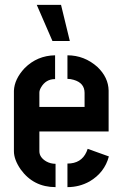

<svg xmlns="http://www.w3.org/2000/svg" viewBox="-20 -768 504 788"><path d="M130.9 -748H230.5L266.6 -599.6H195.3ZM37.1 -147.5V-395.5Q39.1 -443.4 81.1 -488.3Q132.8 -540 206.1 -541V-443.4Q168 -443.4 148.4 -409.2Q141.6 -397.5 141.6 -387.7V-329.1H327.1V-386.7Q327.1 -427.7 282.2 -440.4Q269.5 -444.3 256.8 -444.3V-541Q326.2 -541 379.9 -493.2Q424.8 -450.2 425.8 -396.5V-228.5H141.6V-147.5Q141.6 -122.1 169.9 -105.5Q187.5 -95.7 208 -95.7V0Q117.2 0 64.5 -73.2Q37.1 -113.3 37.1 -147.5ZM256.8 0V-96.7Q313.5 -96.7 335 -144.5Q337.9 -151.4 339.8 -157.2L426.8 -126Q409.2 -59.6 347.7 -23.4Q305.7 0 256.8 0Z"/></svg>

Font: Post No Bills Colombo
Style: Bold
Weight: 700
Designer: Kosala Senevirathne, Siva Puranthara, Lasantha Premarathna, Tharique Azeez
Foundry: Mooniak
Version: Version 1.220 ; ttfautohint (v1.6)